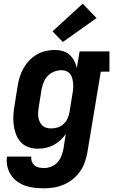

<svg xmlns="http://www.w3.org/2000/svg" viewBox="-20 -799 640 1042"><path d="M219 223Q192 223 166 220Q140 217 116 208.5Q92 200 72 185Q52 170 38.5 149Q25 128 19.5 102.5Q14 77 18 51H150Q148 65 153 78Q158 91 168 99Q178 107 191.5 110Q205 113 219 113Q238 113 257.5 105.5Q277 98 291 83Q305 68 312.5 49Q320 30 324 11L337 -72Q325 -54 307.5 -38Q290 -22 270 -11.5Q250 -1 228.5 3.5Q207 8 185 8Q158 8 133 -1Q108 -10 91 -29.5Q74 -49 65.5 -73.5Q57 -98 54 -124.5Q51 -151 53 -179Q55 -207 60 -234L76 -334Q80 -359 87.5 -383Q95 -407 108 -429.5Q121 -452 139 -471Q157 -490 179.5 -503Q202 -516 227 -522Q252 -528 277 -528Q299 -528 320 -522Q341 -516 356.5 -502.5Q372 -489 382 -470Q392 -451 397 -430L412 -520H574V-410H527L454 29Q449 56 440 82Q431 108 414.5 131.5Q398 155 375 173.5Q352 192 326 203Q300 214 273 218.5Q246 223 219 223ZM258 -102Q276 -102 293.5 -107.5Q311 -113 324.5 -125.5Q338 -138 346 -155Q354 -172 357 -189L373 -289Q376 -303 377 -317.5Q378 -332 377 -345.5Q376 -359 372.5 -372.5Q369 -386 361.5 -396.5Q354 -407 341 -412.5Q328 -418 314 -418Q294 -418 274.5 -410.5Q255 -403 240.5 -388.5Q226 -374 218 -355Q210 -336 206 -316L190 -216Q188 -203 187 -189Q186 -175 188 -162.5Q190 -150 195.5 -138Q201 -126 210 -117.5Q219 -109 231.5 -105.5Q244 -102 258 -102ZM321 -571 265 -629 429 -779 504 -701Z"/></svg>

Font: Iosevka Etoile XBdObl
Style: Regular
Weight: 800
Italic angle: -9°
Designer: Belleve Invis
Foundry: Belleve Invis
Version: Version 15.5.2; ttfautohint (v1.8.4)